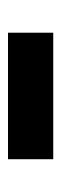

<svg xmlns="http://www.w3.org/2000/svg" viewBox="147 -536 155 489"><g transform="rotate(-90 224.5 -291.5)"><path d="M385.7 -233.4H63.5V-348.6H385.7Z"/></g></svg>

Font: Pretendard
Style: Bold
Weight: 700
Designer: Base glyphs from Inter by Rasmus Andersson; Hangeul glyphs from Noto Sans CJK(Source Han Sans) by Jang Soo-young and Kan
Foundry: Kil Hyung-jin
Version: Version 1.309